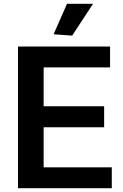

<svg xmlns="http://www.w3.org/2000/svg" viewBox="-20 -983 643 1003"><path d="M260 -804 330 -963H466L357 -797ZM74 -740H555V-631H208V-428H524V-318H208V-109H564V0H74Z"/></svg>

Font: Encode Sans Narrow
Style: SemiBold
Weight: 600
Designer: Pablo Impallari, Andres Torresi
Foundry: Pablo Impallari, Andres Torresi
Version: Version 1.000; ttfautohint (v1.00) -l 8 -r 50 -G 200 -x 14 -